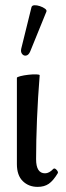

<svg xmlns="http://www.w3.org/2000/svg" viewBox="-20 -719 258 750"><path d="M127 11Q92 11 69 -11.5Q46 -34 46 -78V-415Q46 -418 59.5 -421.5Q73 -425 91 -427Q109 -429 122 -428.5Q135 -428 135 -425Q128 -338 124.5 -253.5Q121 -169 121 -97Q121 -42 156 -42Q172 -42 188 -59Q193 -64 200.5 -56Q208 -48 206 -43Q188 -13 170.5 -1Q153 11 127 11ZM98 -518Q92 -504 82.5 -502Q73 -500 66.5 -508Q60 -516 63 -529L103 -691Q105 -698 114.5 -698.5Q124 -699 136 -695Q148 -691 156 -685Q164 -679 161 -673Z"/></svg>

Font: Junicode Two Beta Condensed
Style: Regular
Weight: 400
Width: 3
Designer: Peter S. Baker
Foundry: Briery Creek Software
Version: Version 1.053; ttfautohint (v1.8.4)